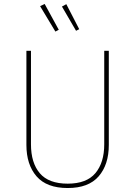

<svg xmlns="http://www.w3.org/2000/svg" viewBox="-20 -937 680 967"><path d="M528 -207Q528 -108 477 -49Q426 10 321 10Q215 10 164 -49Q113 -108 113 -207V-681H136V-210Q136 -117 180.5 -64.5Q225 -12 321 -12Q416 -12 460.5 -65Q505 -118 505 -210V-681H528ZM276 -787 259 -778 182 -906 205 -917ZM379 -790 363 -782 292 -904 314 -916Z"/></svg>

Font: Fira Sans Thin
Style: Regular
Weight: 100
Designer: bBox Type GmbH & Carrois Corporate GbR & Edenspiekermann AG
Foundry: bBox Type GmbH & Carrois Corporate GbR & Edenspiekermann AG
Version: Version 4.301